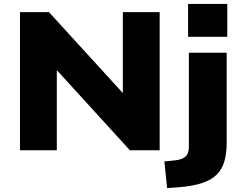

<svg xmlns="http://www.w3.org/2000/svg" viewBox="-20 -767 1240 980"><path d="M82 0V-705H230L628 -269H607V-705H795V0H643L249 -432H270V0ZM940 -579V-747H1140V-579ZM833 193 819 57 877 51Q911 47 927.5 31.5Q944 16 944 -18V-498H1137V-38Q1137 15 1125.5 55.5Q1114 96 1087 123.5Q1060 151 1012 167Q964 183 891 189Z"/></svg>

Font: Nunito Sans 10pt SemiExpanded Black
Style: Regular
Weight: 900
Width: 6
Designer: Vernon Adams
Foundry: Vernon Adams
Version: Version 3.101;gftools[0.9.27]